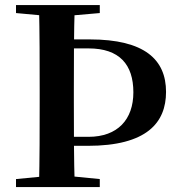

<svg xmlns="http://www.w3.org/2000/svg" viewBox="-20 -761 725 781"><path d="M214.1 -167.8H336.7C577.3 -167.8 655.4 -262 655.4 -387.2C655.4 -518.2 568.8 -600.7 344.9 -600.7H214.1V-564.1H340.2C465.8 -564.1 522.5 -498.7 522.5 -385.4C522.5 -275.3 458.9 -204.4 339.8 -204.4H214.1ZM138.6 0H284.1C280.4 -115.1 280.4 -232 280.4 -346.9V-395.4C280.4 -510.8 280.4 -627.1 284.1 -740.5H138.6C141.4 -625.4 141.4 -510 141.4 -393.6V-346.1C141.4 -229 141.4 -112.9 138.6 0ZM193.8 -694.2H229L385.9 -707.9V-740.5H45.1V-707.9ZM45.1 0H385.9V-32.6L237 -47.3H198.2L45.1 -32.6Z"/></svg>

Font: Source Han Serif TW VF
Style: Regular
Weight: 250
Designer: Ryoko NISHIZUKA 西塚涼子 (kana & ideographs); Frank Grießhammer (Latin, Greek & Cyrillic); Wenlong ZHANG 张文龙 (bopomofo); San
Foundry: Adobe
Version: Version 2.002;hotconv 1.1.0;makeotfexe 2.6.0